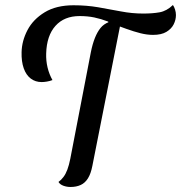

<svg xmlns="http://www.w3.org/2000/svg" viewBox="-20 -724 721 765"><path d="M146 -397Q121 -397 102.5 -411Q84 -425 74.5 -452Q65 -479 66 -516Q67 -561 89.5 -604Q112 -647 158 -675Q204 -703 273 -703Q325 -703 371.5 -695Q418 -687 462 -678.5Q506 -670 551 -670Q588 -670 616 -675Q644 -680 669 -704Q674 -697 677.5 -686Q681 -675 681 -664Q681 -645 672 -627Q663 -609 643 -597Q623 -585 590 -585Q566 -585 540 -591.5Q514 -598 483.5 -609Q453 -620 412 -635L411 -638Q382 -649 355.5 -654.5Q329 -660 297 -660Q236 -660 201 -621Q166 -582 164 -511Q163 -482 169.5 -455Q176 -428 189 -405Q179 -401 167 -399Q155 -397 146 -397ZM261 21Q246 21 232.5 16Q219 11 213 1Q224 -7 233 -19Q242 -31 248.5 -48.5Q255 -66 260 -91L342 -516Q355 -581 380.5 -612.5Q406 -644 463 -644L348 -63Q342 -32 330.5 -13.5Q319 5 301.5 13Q284 21 261 21Z"/></svg>

Font: Sansita Swashed Light Light
Style: Regular
Weight: 300
Version: Version 1.003